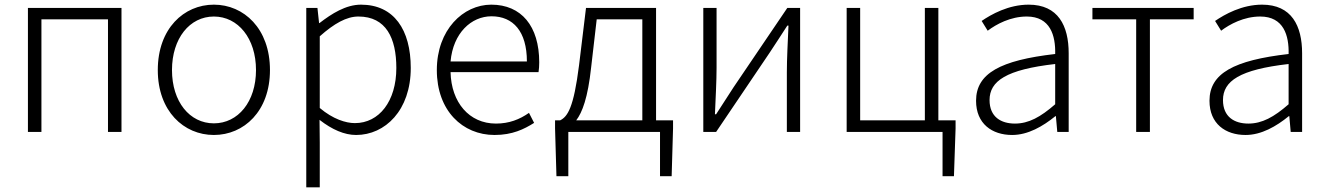

<svg xmlns="http://www.w3.org/2000/svg" viewBox="-20 -567 5701 825"><path d="M100 0H158V-484H444V0H502V-533H100Z M899 13C1028 13 1140 -89 1140 -266C1140 -444 1028 -547 899 -547C770 -547 658 -444 658 -266C658 -89 770 13 899 13ZM899 -37C795 -37 719 -130 719 -266C719 -402 795 -496 899 -496C1003 -496 1080 -402 1080 -266C1080 -130 1003 -37 899 -37Z M1296 238H1354V46L1353 -52C1407 -10 1460 13 1510 13C1635 13 1745 -93 1745 -275C1745 -439 1673 -547 1531 -547C1466 -547 1405 -508 1353 -468H1351L1344 -533H1296ZM1505 -38C1466 -38 1411 -55 1354 -103V-411C1416 -466 1469 -496 1520 -496C1639 -496 1683 -403 1683 -275C1683 -132 1609 -38 1505 -38Z M2105 13C2182 13 2232 -12 2275 -39L2253 -82C2213 -54 2168 -36 2111 -36C1996 -36 1919 -127 1916 -257H2294C2296 -270 2297 -284 2297 -299C2297 -455 2220 -547 2091 -547C1970 -547 1857 -439 1857 -266C1857 -91 1968 13 2105 13ZM1916 -303C1927 -425 2005 -497 2092 -497C2185 -497 2244 -432 2244 -303Z M2544 -484H2740V-50H2456C2482 -84 2506 -147 2520 -277ZM2799 -50V-533H2498L2468 -286C2445 -104 2419 -66 2387 -50H2365V-15L2371 190H2422V0H2816V190H2866L2872 -15V-50Z M3002 0H3057L3288 -342C3309 -374 3342 -424 3363 -457H3368C3365 -386 3361 -315 3361 -256V0H3418V-533H3363L3132 -192C3111 -159 3078 -109 3057 -76H3052C3055 -147 3059 -219 3059 -276V-533H3002Z M4012 -50V-533H3954V-50H3676V-533H3618V0H4030V190H4079L4086 -15V-50Z M4329 13C4397 13 4461 -24 4515 -68H4517L4523 0H4572V-338C4572 -456 4527 -547 4400 -547C4313 -547 4239 -505 4198 -477L4224 -435C4261 -463 4322 -496 4392 -496C4493 -496 4516 -414 4514 -335C4279 -308 4174 -252 4174 -134C4174 -35 4243 13 4329 13ZM4341 -36C4282 -36 4232 -64 4232 -137C4232 -219 4304 -268 4514 -292V-119C4451 -64 4400 -36 4341 -36Z M4862 0H4921V-484H5109V-533H4674V-484H4862Z M5332 13C5400 13 5464 -24 5518 -68H5520L5526 0H5575V-338C5575 -456 5530 -547 5403 -547C5316 -547 5242 -505 5201 -477L5227 -435C5264 -463 5325 -496 5395 -496C5496 -496 5519 -414 5517 -335C5282 -308 5177 -252 5177 -134C5177 -35 5246 13 5332 13ZM5344 -36C5285 -36 5235 -64 5235 -137C5235 -219 5307 -268 5517 -292V-119C5454 -64 5403 -36 5344 -36Z"/></svg>

Font: Genne Gothic Light
Style: Regular
Weight: 300
Designer: Ryoko NISHIZUKA (kana & ideographs); Paul D. Hunt (Latin, Greek & Cyrillic); Wenlong ZHANG (bopomofo); Sandoll Communica
Foundry: Adobe Systems Incorporated
Version: Version 1.004;PS 1.004;hotconv 16.6.51;makeotf.lib2.5.65220